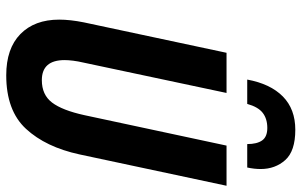

<svg xmlns="http://www.w3.org/2000/svg" viewBox="-200 -780 990 631"><g transform="rotate(90 295.5 -465.0)"><path d="M228 10Q140 10 92.5 -36.5Q45 -83 45 -164Q45 -200 54 -245L154 -714H286L186 -243Q182 -226 180 -210Q178 -194 178 -182Q178 -107 244 -107Q292 -107 317.5 -140.5Q343 -174 359 -247L459 -714H591L488 -231Q464 -120 404 -55Q344 10 228 10ZM242 -782Q256 -858 297.5 -899Q339 -940 407 -940Q477 -940 506.5 -907Q536 -874 536 -826Q536 -805 531 -782H454Q454 -814 442 -831Q430 -848 401 -848Q371 -848 351.5 -833Q332 -818 322 -782Z"/></g></svg>

Font: Noto Sans Condensed
Style: Bold Italic
Weight: 700
Width: 3
Italic angle: -12°
Designer: Monotype Design Team
Foundry: Monotype Imaging Inc.
Version: Version 2.013; ttfautohint (v1.8.4.7-5d5b)